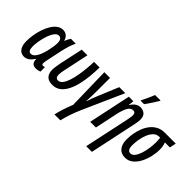

<svg xmlns="http://www.w3.org/2000/svg" viewBox="-72 -1418 2300 2300"><g transform="rotate(45 1078.0 -267.5)"><path d="M130.9 9.8Q80.1 9.8 51.3 -30.3Q22.5 -70.3 22.5 -143.1Q22.5 -196.3 32 -253.2Q41.5 -310.1 59.8 -363Q78.1 -416 104.5 -458.3Q130.9 -500.5 165 -525.4Q199.2 -550.3 240.2 -550.3Q276.9 -550.3 303.2 -529.1Q329.6 -507.8 339.8 -467.8H343.3Q360.8 -513.2 381.3 -540H462.9Q425.3 -462.9 400.4 -344.7L360.8 -156.7Q356.9 -140.6 354.7 -125.5Q352.5 -110.4 352.5 -99.1Q352.5 -84.5 357.9 -79.3Q363.3 -74.2 373.5 -74.2Q386.7 -74.2 400.4 -81.1V-3.9Q387.2 2 369.4 5.9Q351.6 9.8 339.4 9.8Q302.2 9.8 284.7 -3.9Q267.1 -17.6 262.2 -37.1Q257.3 -56.6 258.3 -74.2H255.4Q228.5 -33.7 198.7 -12Q168.9 9.8 130.9 9.8ZM166 -72.3Q196.8 -72.3 219.5 -99.1Q242.2 -126 257.8 -166Q273.4 -206.1 282.7 -244.6Q304.2 -336.9 304.2 -389.6Q304.2 -465.8 252.4 -465.8Q227.1 -465.8 206.3 -442.9Q185.5 -419.9 169.7 -383.5Q153.8 -347.2 143.1 -304.9Q132.3 -262.7 126.7 -223.1Q121.1 -183.6 121.1 -155.8Q121.1 -72.3 166 -72.3Z M613.3 8.8Q545.9 8.8 514.9 -25.1Q483.9 -59.1 483.9 -120.6Q483.9 -143.6 488.5 -174.1Q493.2 -204.6 499.5 -239.3L564.5 -540H660.2L593.3 -225.1Q587.4 -200.2 583.7 -176.5Q580.1 -152.8 580.1 -134.3Q580.1 -76.7 623.5 -76.7Q656.2 -76.7 680.7 -108.9Q705.1 -141.1 722.2 -193.4Q739.3 -245.6 749.8 -307.9Q760.3 -370.1 765.6 -430.9Q771 -491.7 772 -540H866.7Q865.7 -466.8 858.4 -389.6Q851.1 -312.5 834.2 -241.5Q817.4 -170.4 788.6 -114Q759.8 -57.6 716.8 -24.4Q673.8 8.8 613.3 8.8Z M881.8 240.2Q895 180.2 915 120.1Q935.1 60.1 959 0.5L946.8 -540H1043.5L1043 -290.5Q1043 -258.3 1041.7 -216.6Q1040.5 -174.8 1037.6 -144H1041.5Q1052.7 -180.7 1065.7 -216.1Q1078.6 -251.5 1096.2 -291L1199.7 -540H1301.8L1072.8 -25.9Q1042.5 41.5 1018.1 114.5Q993.7 187.5 981.9 240.2Z M1419.9 240.2 1541 -326.7Q1545.4 -351.1 1549.8 -375.2Q1554.2 -399.4 1554.2 -418Q1554.2 -462.4 1514.6 -462.4Q1474.1 -462.4 1448 -416.3Q1421.9 -370.1 1404.3 -287.6L1343.8 0H1247.1L1361.8 -540H1439L1431.6 -469.7H1434.1Q1456.1 -507.8 1486.3 -529.1Q1516.6 -550.3 1552.2 -550.3Q1593.8 -550.3 1624 -525.4Q1654.3 -500.5 1654.3 -442.4Q1654.3 -422.9 1650.1 -397.5Q1646 -372.1 1640.6 -345.7L1516.1 240.2ZM1494.6 -606 1497.6 -618.2Q1507.3 -635.7 1521.7 -666.3Q1536.1 -696.8 1549.6 -727.8Q1563 -758.8 1569.8 -776.4H1662.1L1660.2 -766.6Q1652.3 -753.4 1638.7 -731.7Q1625 -710 1609.1 -685.8Q1593.3 -661.6 1578.6 -640.1Q1564 -618.7 1554.2 -606Z M1843.3 9.8Q1777.8 9.8 1741 -34.7Q1704.1 -79.1 1704.1 -159.7Q1704.1 -208.5 1713.1 -261.5Q1722.2 -314.5 1741.7 -364Q1761.2 -413.6 1792.7 -453.4Q1824.2 -493.2 1868.7 -516.6Q1913.1 -540 1972.2 -540H2156.2L2139.2 -458H2054.2Q2062.5 -437 2067.6 -411.6Q2072.8 -386.2 2072.8 -353.5Q2072.8 -295.9 2058.3 -232.7Q2043.9 -169.4 2015.1 -114.3Q1986.3 -59.1 1943.4 -24.7Q1900.4 9.8 1843.3 9.8ZM1854 -72.3Q1885.7 -72.3 1909.2 -102.8Q1932.6 -133.3 1948.2 -181.4Q1963.9 -229.5 1971.4 -283.4Q1979 -337.4 1979 -384.3Q1979 -406.7 1977.5 -425.3Q1976.1 -443.8 1974.1 -458H1957.5Q1916 -458 1886.5 -429Q1856.9 -399.9 1837.9 -354.2Q1818.8 -308.6 1810.1 -256.8Q1801.3 -205.1 1801.3 -159.7Q1801.3 -72.3 1854 -72.3Z"/></g></svg>

Font: Open Sans Condensed SemiBold
Style: Italic
Weight: 600
Width: 3
Italic angle: -12°
Designer: Monotype Design Team
Foundry: Monotype Imaging Inc.
Version: Version 3.000; ttfautohint (v1.8.4)